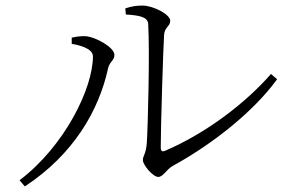

<svg xmlns="http://www.w3.org/2000/svg" viewBox="-20 -694 1040 688"><path d="M429 -664 431 -642C483 -639 510 -632 511 -608C517 -512 510 -239 506 -181C503 -141 492 -137 492 -120C492 -103 528 -60 547 -60C565 -60 576 -87 600 -100C740 -177 886 -291 973 -410L951 -429C862 -327 722 -218 570 -153C562 -150 556 -152 556 -165C556 -241 565 -527 568 -570C571 -599 590 -599 590 -620C590 -642 529 -674 491 -674C470 -674 454 -672 429 -664ZM237 -537C259 -533 313 -522 313 -492C313 -377 211 -170 50 -48L69 -26C244 -141 334 -298 367 -448C372 -473 390 -477 390 -497C390 -525 323 -560 291 -564C271 -566 250 -562 237 -559Z"/></svg>

Font: Noto Serif TC Light
Style: Regular
Weight: 300
Designer: Ryoko NISHIZUKA 西塚涼子 (kana & ideographs); Frank Grießhammer (Latin, Greek & Cyrillic); Wenlong ZHANG 张文龙 (bopomofo); San
Foundry: Adobe
Version: Version 2.001;hotconv 1.1.0;makeotfexe 2.6.0